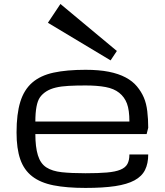

<svg xmlns="http://www.w3.org/2000/svg" viewBox="-20 -926 821 957"><path d="M406.2 10.7Q312.5 10.7 247.1 -2.2Q181.6 -15.1 140.6 -46.9Q99.6 -78.6 81.1 -131.8Q62.5 -185.1 62.5 -265.6Q62.5 -357.9 81.1 -418.2Q99.6 -478.5 140.6 -514.2Q181.6 -549.8 247.1 -564Q312.5 -578.1 406.2 -578.1Q473.1 -578.1 522.2 -568.4Q571.3 -558.6 606.2 -540Q641.1 -521.5 662.8 -495.1Q684.6 -468.8 697 -439.7Q709.5 -410.6 714.1 -371.6Q718.8 -332.5 718.8 -289.1L710.9 -257.8H156.2Q156.2 -193.4 168.9 -152.1Q181.6 -110.8 210.9 -91.8Q240.2 -72.8 288.1 -67.6Q335.9 -62.5 406.2 -62.5Q470.7 -62.5 512.9 -66.2Q555.2 -69.8 580.1 -80.1Q605 -90.3 615 -108.6Q625 -127 625 -156.2H718.8Q718.8 -110.8 702.9 -78.9Q687 -46.9 650.4 -27.1Q613.8 -7.3 554 1.7Q494.1 10.7 406.2 10.7ZM406.2 -500Q359.4 -500 322.5 -498Q285.6 -496.1 258.1 -489.5Q230.5 -482.9 210.9 -470.5Q191.4 -458 179.4 -441.2Q167.5 -424.3 161.9 -393.8Q156.2 -363.3 156.2 -320.3H625Q625 -377.4 612.8 -409.9Q600.6 -442.4 574.2 -463.4Q547.9 -484.4 506.3 -492.2Q464.8 -500 406.2 -500ZM218.8 -812.5 281.2 -906.2 562.5 -671.9 531.2 -625Z"/></svg>

Font: Michroma
Style: Regular
Weight: 400
Version: Version 1.000